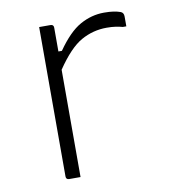

<svg xmlns="http://www.w3.org/2000/svg" viewBox="-66 -594 583 652"><g transform="rotate(-10 225.0 -268.0)"><path d="M160 0H121Q110 0 110 -11V-526H149Q160 -526 160 -515V-433H172Q213 -492 252.5 -514Q292 -536 335 -536Q354 -536 367.5 -534Q381 -532 392 -528Q402 -524 402 -511V-477H390Q379 -480 366 -482Q353 -484 335 -484Q288 -484 247 -461Q206 -438 160 -370Z"/></g></svg>

Font: Recursive Sn Lnr St Lt
Style: Regular
Weight: 300
Version: Version 1.079;hotconv 1.0.112;makeotfexe 2.5.65598; ttfautoh